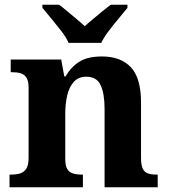

<svg xmlns="http://www.w3.org/2000/svg" viewBox="-20 -786 708 806"><path d="M20 0V-53H25Q48 -53 64.5 -58Q81 -63 90.5 -78Q100 -93 100 -122V-418Q100 -446 91 -460Q82 -474 66.5 -478.5Q51 -483 29 -483H25V-536H237L250 -465H255Q279 -506 314 -527.5Q349 -549 408 -549Q487 -549 529.5 -503.5Q572 -458 572 -356V-124Q572 -94 579 -78.5Q586 -63 601 -58Q616 -53 638 -53H642V0H419V-328Q419 -393 402.5 -428.5Q386 -464 342 -464Q309 -464 289.5 -442Q270 -420 262 -385Q254 -350 254 -309V-119Q254 -91 262 -77Q270 -63 286 -58Q302 -53 324 -53H328V0ZM268 -606Q258 -629 237.5 -655.5Q217 -682 195.5 -708Q174 -734 158 -753V-766H228Q242 -756 261.5 -739.5Q281 -723 301 -706.5Q321 -690 336 -676Q351 -690 371 -706.5Q391 -723 411 -739.5Q431 -756 445 -766H515V-753Q500 -734 478 -708Q456 -682 436 -655.5Q416 -629 405 -606Z"/></svg>

Font: Noto Rashi Hebrew
Style: Bold
Weight: 700
Version: Version 1.006